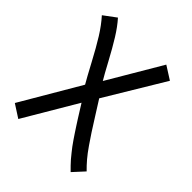

<svg xmlns="http://www.w3.org/2000/svg" viewBox="-190 -767 898 898"><g transform="rotate(45 259.0 -318.0)"><path d="M387.7 -654.3 453.1 -612.8 277.3 -320.8Q293.5 -295.4 322.3 -249.5Q351.1 -203.6 365 -182.4Q378.9 -161.1 399.9 -130.6Q420.9 -100.1 439.2 -78.6Q457.5 -57.1 477.5 -37.6L426.8 17.6Q415.5 6.8 404.8 -4.6Q394 -16.1 385.5 -25.6Q377 -35.2 365.7 -49.8Q354.5 -64.5 348.1 -72.3Q341.8 -80.1 329.6 -98.4Q317.4 -116.7 312.5 -123.8Q307.6 -130.9 293.5 -152.8Q279.3 -174.8 275.1 -181.4Q271 -188 254.4 -214.4Q237.8 -240.7 233.4 -248L78.1 15.1L13.7 -26.4L185.5 -319.3Q168.5 -348.1 133.3 -414.3Q98.1 -480.5 70.1 -525.4Q42 -570.3 11.2 -604.5L72.3 -649.9Q100.6 -618.2 127.4 -575Q154.3 -531.7 185.5 -473.4Q216.8 -415 231.9 -390.1Z"/></g></svg>

Font: Fantasque Sans Mono
Style: Regular
Weight: 400
Monospace: yes
Designer: Jany Belluz
Version: Version 1.8.0 ; ttfautohint (v1.8.2)